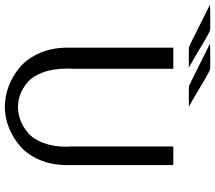

<svg xmlns="http://www.w3.org/2000/svg" viewBox="-158 -822 913 816"><g transform="rotate(90 299.0 -414.5)"><path d="M-89 -850 -59 -851H9Q12 -851 14 -851Q16 -851 18.5 -850.5Q21 -850 24.5 -848.5Q28 -847 32 -845Q36 -843 43 -839Q50 -835 57.5 -831Q65 -827 77.5 -819.5Q90 -812 103 -804Q116 -796 137 -784Q158 -772 179 -760H106L91 -761L69 -771ZM77 -850 107 -851H175Q178 -851 180 -851Q182 -851 184.5 -850.5Q187 -850 190.5 -848.5Q194 -847 198 -845Q202 -843 209 -839Q216 -835 223.5 -831Q231 -827 243.5 -819.5Q256 -812 269 -804Q282 -796 303 -784Q324 -772 345 -760H272L257 -761L235 -771ZM94 -245V-694H184V-279Q184 -273 183.5 -261.5Q183 -250 183 -244Q183 -183 199.5 -139Q216 -95 242.5 -73.5Q269 -52 294.5 -43Q320 -34 346 -34Q374 -34 401.5 -44Q429 -54 455.5 -76Q482 -98 498.5 -140.5Q515 -183 515 -240Q515 -243 514.5 -249Q514 -255 514 -258V-694H593V-241Q593 -177 570.5 -125Q548 -73 511.5 -42Q475 -11 432 5.5Q389 22 346 22Q302 22 259 6Q216 -10 178.5 -41Q141 -72 117.5 -125Q94 -178 94 -245Z"/></g></svg>

Font: CMU Sans Serif
Style: Medium
Weight: 500
Version: Version 0.7.0